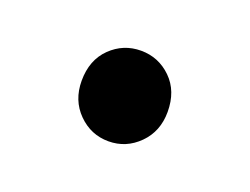

<svg xmlns="http://www.w3.org/2000/svg" viewBox="-41 -195 360 277"><g transform="rotate(20 139.0 -56.5)"><path d="M139 13Q112 13 92.5 -6.5Q73 -26 73 -56Q73 -88 92.5 -107Q112 -126 139 -126Q166 -126 185.5 -107Q205 -88 205 -56Q205 -26 185.5 -6.5Q166 13 139 13Z"/></g></svg>

Font: Noto Sans TC Thin
Style: Regular
Weight: 400
Version: Version 2.004-H2;hotconv 1.0.118;makeotfexe 2.5.65603